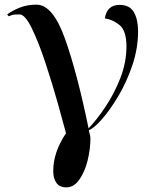

<svg xmlns="http://www.w3.org/2000/svg" viewBox="-20 -567 671 826"><path d="M266 239Q298 239 321.5 205.5Q345 172 357 123Q369 74 369 29Q369 18 362 -7Q383 -14 418 -53.5Q453 -93 489 -153.5Q525 -214 549.5 -286.5Q574 -359 574 -432Q574 -483 556 -514.5Q538 -546 495 -546Q440 -546 431 -488Q465 -483 494.5 -459Q524 -435 524 -367Q524 -298 497.5 -230.5Q471 -163 433 -106.5Q395 -50 361 -15Q313 -249 260.5 -398Q208 -547 137 -547Q97 -547 64.5 -534Q32 -521 11 -505L17 -497Q34 -504 44 -504.5Q54 -505 64 -505Q88 -505 117.5 -444Q147 -383 176 -295Q205 -207 228.5 -123.5Q252 -40 264 6Q209 88 209 169Q209 200 222.5 219.5Q236 239 266 239Z"/></svg>

Font: Noto Serif Display Semi
Style: Regular
Weight: 600
Designer: Monotype Design Team
Foundry: Monotype Imaging Inc.
Version: Version 1.900